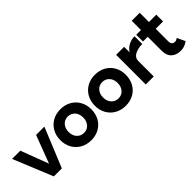

<svg xmlns="http://www.w3.org/2000/svg" viewBox="100 -1468 2291 2291"><g transform="rotate(-45 1246.0 -322.0)"><path d="M7 -500H146L279 -148L412 -500H552L347 0H212Z M572 -250Q572 -326 605.5 -385.5Q639 -445 698 -478.5Q757 -512 833 -512Q909 -512 968.5 -478.5Q1028 -445 1061.5 -385.5Q1095 -326 1095 -250Q1095 -174 1062 -114.5Q1029 -55 969.5 -21.5Q910 12 835 12Q759 12 699 -21.5Q639 -55 605.5 -114.5Q572 -174 572 -250ZM835 -112Q889 -112 923 -150.5Q957 -189 957 -250Q957 -311 922.5 -349.5Q888 -388 833 -388Q780 -388 745.5 -349.5Q711 -311 711 -250Q711 -189 745.5 -150.5Q780 -112 835 -112Z M1154 -250Q1154 -326 1187.5 -385.5Q1221 -445 1280 -478.5Q1339 -512 1415 -512Q1491 -512 1550.5 -478.5Q1610 -445 1643.5 -385.5Q1677 -326 1677 -250Q1677 -174 1644 -114.5Q1611 -55 1551.5 -21.5Q1492 12 1417 12Q1341 12 1281 -21.5Q1221 -55 1187.5 -114.5Q1154 -174 1154 -250ZM1417 -112Q1471 -112 1505 -150.5Q1539 -189 1539 -250Q1539 -311 1504.5 -349.5Q1470 -388 1415 -388Q1362 -388 1327.5 -349.5Q1293 -311 1293 -250Q1293 -189 1327.5 -150.5Q1362 -112 1417 -112Z M1763 -500H1898V-408Q1928 -454 1975 -478Q2022 -502 2075 -502V-371Q2000 -371 1949 -343.5Q1898 -316 1898 -262V0H1763Z M2182 -147V-386H2102V-500H2182V-656H2317V-500H2441V-386H2317V-177Q2317 -144 2330.5 -128.5Q2344 -113 2372 -113Q2392 -113 2417 -131L2465 -30Q2440 -11 2410 0.5Q2380 12 2352 12Q2269 12 2225.5 -29Q2182 -70 2182 -147Z"/></g></svg>

Font: Oak Sans
Style: Bold
Weight: 700
Designer: Erik Kennedy, Walven
Foundry: Erik Kennedy, Walven
Version: Version 1.000